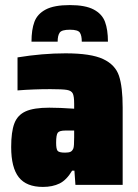

<svg xmlns="http://www.w3.org/2000/svg" viewBox="-20 -728 542 756"><path d="M24 -149Q24 -209 36.5 -242Q49 -275 81 -289.5Q113 -304 174 -304Q214 -304 272 -300V-319Q272 -349 266.5 -360Q261 -371 243.5 -374Q226 -377 179 -377Q111 -377 49 -372V-502Q147 -518 238 -518Q338 -518 386 -495.5Q434 -473 448.5 -429.5Q463 -386 463 -305V0H277L273 -56H264Q242 -19 214.5 -5.5Q187 8 149 8Q84 8 54 -30Q24 -68 24 -149ZM269 -144Q272 -152 272 -187V-214H238Q214 -214 207.5 -205.5Q201 -197 201 -166Q201 -142 206.5 -134.5Q212 -127 236 -127Q251 -127 258 -130.5Q265 -134 269 -144ZM405 -564H302Q302 -588 294.5 -599.5Q287 -611 255 -611Q223 -611 215 -599.5Q207 -588 207 -564H104Q104 -611 115.5 -642Q127 -673 160 -690.5Q193 -708 255 -708Q316 -708 349 -690.5Q382 -673 393.5 -642Q405 -611 405 -564Z"/></svg>

Font: Saira Semi Condensed Black
Style: Regular
Weight: 900
Width: 4
Designer: Hector Gatti with collaboration of the Omnibus-Type team
Foundry: Omnibus-Type
Version: Version 1.001; ttfautohint (v1.8)